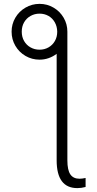

<svg xmlns="http://www.w3.org/2000/svg" viewBox="-20 -759 495 978"><path d="M181.6 -739.3Q220.2 -739.3 252.7 -720.2Q285.2 -701.2 304.2 -668.7Q323.2 -636.2 323.2 -597.7V-594.2V57.6Q323.2 107.4 338.4 129.4Q353.5 151.4 384.8 151.4Q398.4 151.4 416 147.5V193.4Q394.5 199.2 374 199.2Q268.6 199.2 268.6 57.6V-484.9Q250 -470.7 227.8 -462.9Q205.6 -455.1 181.6 -455.1Q142.6 -455.1 109.9 -474.1Q77.1 -493.2 58.1 -525.9Q39.1 -558.6 39.1 -597.7Q39.1 -636.2 58.1 -668.7Q77.1 -701.2 109.9 -720.2Q142.6 -739.3 181.6 -739.3ZM271.5 -597.7Q271 -624.5 259 -645.5Q247.1 -666.5 226.8 -678Q206.5 -689.5 181.6 -689.5Q156.2 -689.5 135.5 -677.7Q114.7 -666 102.8 -645.3Q90.8 -624.5 90.8 -597.7Q90.8 -570.8 102.8 -550Q114.7 -529.3 135.5 -517.6Q156.2 -505.9 181.6 -505.9Q206.5 -505.9 227.1 -517.6Q247.6 -529.3 259.5 -550Q271.5 -570.8 271.5 -597.7Z"/></svg>

Font: Pretendard Std ExtraLight
Style: Regular
Weight: 200
Designer: Base glyphs from Inter by Rasmus Andersson; Hangeul glyphs from Noto Sans CJK(Source Han Sans) by Jang Soo-young and Kan
Foundry: Kil Hyung-jin
Version: Version 1.309